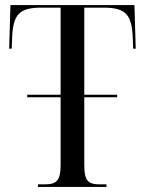

<svg xmlns="http://www.w3.org/2000/svg" viewBox="-20 -734 570 754"><path d="M129 0H398V-10H372C324 -10 311 -26 311 -86V-352H440V-362H311V-704H386C472 -704 496 -678 501 -594L503 -543H513L508 -714H21L16 -543H26L28 -594C33 -678 57 -704 143 -704H218V-362H87V-352H218V-86C218 -26 203 -10 156 -10H129Z"/></svg>

Font: Noto Serif Display Condensed
Style: Regular
Weight: 400
Width: 3
Designer: Monotype Design Team
Foundry: Monotype Imaging Inc.
Version: Version 2.009